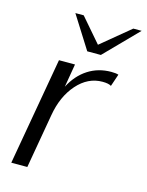

<svg xmlns="http://www.w3.org/2000/svg" viewBox="-109 -777 648 845"><g transform="rotate(15 215.0 -354.5)"><path d="M112 -490H185L167 -384Q196 -440 242.5 -470Q289 -500 348 -500Q370 -500 381 -496L362 -440Q350 -448 322 -448Q256 -448 206.5 -392Q157 -336 142 -247L99 0H26ZM128 -709H166L260 -600L392 -709H430L284 -560H222Z"/></g></svg>

Font: Fahkwang Light
Style: Italic
Weight: 300
Italic angle: -10°
Version: Version 1.000; ttfautohint (v1.6)